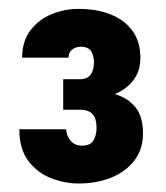

<svg xmlns="http://www.w3.org/2000/svg" viewBox="-20 -737 378 436"><path d="M123.5 -557.1H162.6Q173.3 -557.1 180.2 -562Q187 -566.9 190.2 -575.9Q193.4 -585 193.4 -597.2Q193.4 -608.4 187.5 -619.6Q181.6 -630.9 162.6 -630.9Q152.3 -630.9 144 -624.5Q135.7 -618.2 135.7 -606H30.3Q30.3 -643.1 48.8 -667.7Q67.4 -692.4 96.7 -704.6Q126 -716.8 158.7 -716.8Q200.2 -716.8 231.7 -704.1Q263.2 -691.4 281 -666.7Q298.8 -642.1 298.8 -606Q298.8 -574.7 282 -553.7Q265.1 -532.7 238 -522.2Q210.9 -511.7 179.7 -511.7H123.5ZM123.5 -487.8V-531.2H179.7Q212.4 -531.2 241 -523.2Q269.5 -515.1 287.1 -494.1Q304.7 -473.1 304.7 -434.1Q304.7 -397.9 285.2 -372.6Q265.6 -347.2 232.7 -333.7Q199.7 -320.3 158.2 -320.3Q127.9 -320.3 96.9 -332Q65.9 -343.8 44.9 -370.8Q23.9 -397.9 23.9 -443.4H130.4Q130.4 -429.7 139.9 -418Q149.4 -406.2 166.5 -406.2Q185.5 -406.2 192.4 -418.5Q199.2 -430.7 199.2 -445.8Q199.2 -461.4 195.1 -470.5Q190.9 -479.5 182.6 -483.6Q174.3 -487.8 162.6 -487.8Z"/></svg>

Font: Roboto Condensed Black
Style: Regular
Weight: 900
Designer: Christian Robertson
Foundry: Google
Version: Version 3.008; 2023